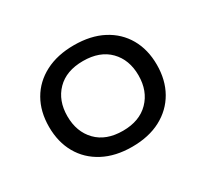

<svg xmlns="http://www.w3.org/2000/svg" viewBox="-110 -669 904 842"><g transform="rotate(-30 342.0 -248.0)"><path d="M342 9Q258 9 196.5 -23.5Q135 -56 102 -114Q69 -172 69 -249Q69 -326 102 -383.5Q135 -441 196.5 -473Q258 -505 342 -505Q427 -505 488 -473Q549 -441 582 -383.5Q615 -326 615 -249Q615 -172 582 -114Q549 -56 488 -23.5Q427 9 342 9ZM342 -72Q426 -72 474 -121Q522 -170 522 -249Q522 -328 474.5 -376.5Q427 -425 342 -425Q257 -425 209.5 -376.5Q162 -328 162 -249Q162 -170 209.5 -121Q257 -72 342 -72Z"/></g></svg>

Font: Nunito Sans 7pt SemiExpanded
Style: Regular
Weight: 400
Width: 6
Designer: Vernon Adams
Foundry: Vernon Adams
Version: Version 3.101;gftools[0.9.27]